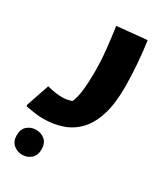

<svg xmlns="http://www.w3.org/2000/svg" viewBox="-285 -588 1030 1205"><g transform="rotate(30 230.0 14.0)"><path d="M16 68Q45 75 72 79.5Q99 84 124 84Q146 84 164 80Q182 76 195 71Q211 34 217.5 -23.5Q224 -81 224 -152Q224 -241 215 -322Q206 -403 196 -474L400 -494H412Q422 -424 429 -336.5Q436 -249 436 -168Q436 -48 410.5 34Q385 116 338.5 165.5Q292 215 228.5 237.5Q165 260 88 260Q62 260 32 256Q2 252 -19 248Q-40 244 -40 244V232ZM-2 432Q-2 388 24.5 365Q51 342 88 342Q126 342 152 365Q178 388 178 432Q178 475 152 498.5Q126 522 88 522Q51 522 24.5 498.5Q-2 475 -2 432Z"/></g></svg>

Font: Kufam Black
Style: Italic
Weight: 900
Italic angle: -11°
Designer: Artur Schmal
Foundry: Original Type
Version: Version 1.301; ttfautohint (v1.8.3)